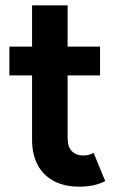

<svg xmlns="http://www.w3.org/2000/svg" viewBox="-20 -700 432 728"><path d="M101.6 -168.9V-414.1H15.6V-523.4H101.6V-679.7H236.3V-523.4H359.4V-414.1H236.3V-176.8Q236.3 -143.1 252.7 -126.7Q269 -110.4 294.9 -110.4Q316.9 -110.4 335 -120.1L378.9 -13.7Q338.9 7.8 281.2 7.8Q223.1 7.8 182.6 -14.4Q142.1 -36.6 121.8 -76.7Q101.6 -116.7 101.6 -168.9Z"/></svg>

Font: Reddit Sans Vanilla
Style: Bold
Weight: 700
Designer: Stephen Hutchings
Foundry: Reddit
Version: Version 1.013